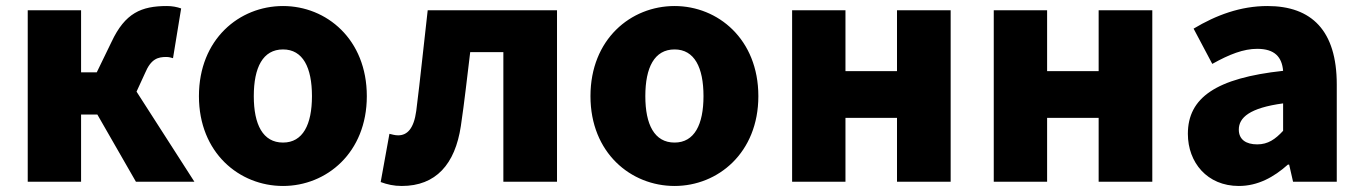

<svg xmlns="http://www.w3.org/2000/svg" viewBox="-20 -603 4520 637"><path d="M433 -299 461 -360C481 -408 504 -414 532 -414C540 -414 547 -412 554 -410L581 -575C567 -580 551 -583 534 -583C449 -583 395 -560 350 -464L301 -363H249V-569H72V0H249V-223H303L431 0H625Z M919 14C1063 14 1197 -96 1197 -284C1197 -473 1063 -583 919 -583C774 -583 640 -473 640 -284C640 -96 774 14 919 14ZM919 -130C852 -130 822 -190 822 -284C822 -379 852 -439 919 -439C985 -439 1015 -379 1015 -284C1015 -190 985 -130 919 -130Z M1313 14C1426 14 1490 -58 1509 -185C1521 -265 1530 -349 1540 -430H1650V0H1828V-569H1399C1386 -458 1375 -345 1361 -235C1353 -176 1331 -154 1301 -154C1290 -154 1281 -157 1272 -159L1243 1C1265 9 1286 14 1313 14Z M2218 14C2362 14 2496 -96 2496 -284C2496 -473 2362 -583 2218 -583C2073 -583 1939 -473 1939 -284C1939 -96 2073 14 2218 14ZM2218 -130C2151 -130 2121 -190 2121 -284C2121 -379 2151 -439 2218 -439C2284 -439 2314 -379 2314 -284C2314 -190 2284 -130 2218 -130Z M2608 0H2785V-212H2956V0H3134V-569H2956V-367H2785V-569H2608Z M3277 0H3454V-212H3625V0H3803V-569H3625V-367H3454V-569H3277Z M4090 14C4153 14 4206 -15 4253 -57H4257L4270 0H4415V-323C4415 -501 4332 -583 4185 -583C4096 -583 4015 -553 3940 -508L4002 -391C4059 -423 4106 -441 4151 -441C4209 -441 4233 -414 4237 -368C4015 -344 3921 -279 3921 -159C3921 -64 3985 14 4090 14ZM4151 -124C4114 -124 4090 -140 4090 -173C4090 -213 4126 -245 4237 -260V-169C4211 -141 4187 -124 4151 -124Z"/></svg>

Font: Noto Sans CJK JP Black
Style: Regular
Weight: 900
Designer: Ryoko NISHIZUKA (kana & ideographs); Paul D. Hunt (Latin, Greek & Cyrillic); Wenlong ZHANG (bopomofo); Sandoll Communica
Foundry: Adobe Systems Incorporated
Version: Version 1.004;PS 1.004;hotconv 1.0.82;makeotf.lib2.5.63406